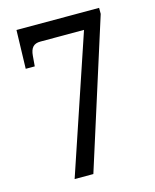

<svg xmlns="http://www.w3.org/2000/svg" viewBox="-109 -788 695 862"><g transform="rotate(-15 238.5 -357.0)"><path d="M130 0H217L435 -686V-714H51L46 -535H88L92 -583C95 -620 110 -636 141 -636H344Z"/></g></svg>

Font: Noto Serif Khmer Condensed
Style: Regular
Weight: 400
Width: 3
Designer: Danh Hong and the Monotype Design Team
Foundry: Monotype Imaging Inc.
Version: Version 2.004